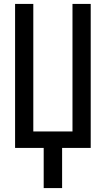

<svg xmlns="http://www.w3.org/2000/svg" viewBox="-20 -755 540 980"><path d="M203 205H297V0H443V-735H350V-84H150V-735H57V0H203Z"/></svg>

Font: Iosevka SS08 Medium
Style: Regular
Weight: 500
Monospace: yes
Designer: Belleve Invis
Foundry: Belleve Invis
Version: Version 3.4.3; ttfautohint (v1.8.3)